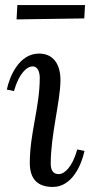

<svg xmlns="http://www.w3.org/2000/svg" viewBox="-20 -721 364 752"><path d="M310.1 -648.9 313 -701.2H47.9L44.9 -645ZM34.7 -364.3C54.7 -435.1 85.9 -460.9 107.9 -460.9C130.9 -460.9 135.7 -433.1 135.7 -416C135.7 -302.2 96.7 -198.7 96.7 -83C96.7 -21 126 11.2 187 11.2C261.7 11.2 298.8 -73.7 311 -129.9L282.7 -135.7C262.7 -64.9 231.9 -39.1 210 -39.1C188 -39.1 178.7 -53.7 178.7 -81.1C178.7 -192.9 216.8 -327.1 216.8 -407.2C216.8 -469.2 189 -511.2 132.8 -511.2C52.7 -511.2 16.1 -417 6.8 -370.1Z"/></svg>

Font: Lora Italic
Style: Regular
Weight: 400
Italic angle: -3°
Designer: Olga Karpushina, Alexei Vanyashin
Foundry: Cyreal
Version: Version 1.011;PS 001.011;hotconv 1.0.70;makeotf.lib2.5.58329